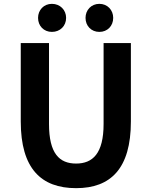

<svg xmlns="http://www.w3.org/2000/svg" viewBox="-20 -965 788 999"><path d="M376 14C556 14 661 -88 661 -333V-741H519V-320C519 -166 462 -114 376 -114C289 -114 235 -166 235 -320V-741H88V-333C88 -88 194 14 376 14ZM250 -799C293 -799 324 -830 324 -872C324 -913 293 -945 250 -945C208 -945 178 -913 178 -872C178 -830 208 -799 250 -799ZM497 -799C539 -799 569 -830 569 -872C569 -913 539 -945 497 -945C455 -945 425 -913 425 -872C425 -830 455 -799 497 -799Z"/></svg>

Font: Noto Sans Mono CJK HK
Style: Bold
Weight: 700
Designer: Ryoko NISHIZUKA 西塚涼子 (kana, bopomofo & ideographs); Paul D. Hunt (Latin, Greek & Cyrillic); Sandoll Communications 산돌커뮤니
Foundry: Adobe
Version: Version 2.004;hotconv 1.0.118;makeotfexe 2.5.65603